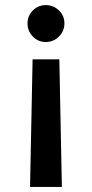

<svg xmlns="http://www.w3.org/2000/svg" viewBox="-20 -560 363 754"><path d="M98 174 108 -327H213L223 174ZM160 -540Q190 -540 211.5 -519Q233 -498 233 -468Q233 -438 211.5 -416.5Q190 -395 160 -395Q130 -395 109 -416.5Q88 -438 88 -468Q88 -498 109 -519Q130 -540 160 -540Z"/></svg>

Font: MedMera Sans Semibold
Style: Regular
Weight: 600
Designer: Kasper Nordkvist
Foundry: UNCUT.wtf
Version: Version 1.300